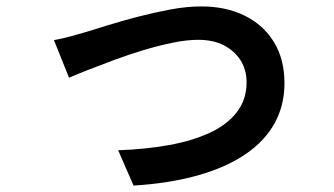

<svg xmlns="http://www.w3.org/2000/svg" viewBox="-20 -542 1040 598"><path d="M148 -417Q171 -421 199 -428.5Q227 -436 250 -443Q276 -451 318 -464Q360 -477 410 -490Q460 -503 511 -512.5Q562 -522 607 -522Q684 -522 742.5 -493Q801 -464 833.5 -410.5Q866 -357 866 -283Q866 -214 835.5 -158.5Q805 -103 745 -62Q685 -21 597 4Q509 29 396 36L348 -74Q433 -77 505.5 -90Q578 -103 632.5 -128Q687 -153 717.5 -192.5Q748 -232 748 -285Q748 -325 729 -354.5Q710 -384 677 -401Q644 -418 597 -418Q562 -418 518 -409Q474 -400 427.5 -386Q381 -372 336.5 -355.5Q292 -339 255 -324.5Q218 -310 195 -300Z"/></svg>

Font: Noto Sans KR SemiBold
Style: Regular
Weight: 600
Designer: Ryoko NISHIZUKA  (kana, bopomofo & ideographs); Paul D. Hunt (Latin, Greek & Cyrillic); Sandoll Communications , Soo-you
Foundry: Adobe
Version: Version 2.004-H2;hotconv 1.0.118;makeotfexe 2.5.65603